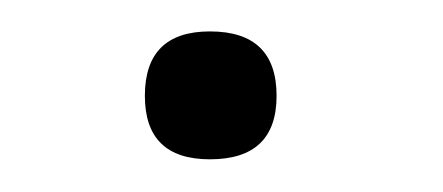

<svg xmlns="http://www.w3.org/2000/svg" viewBox="-20 -96 279 121"><path d="M112.3 -76.2Q154.3 -76.2 154.3 -35.6Q154.3 4.4 112.3 4.4Q71.3 4.4 71.3 -35.6Q71.3 -76.2 112.3 -76.2Z"/></svg>

Font: Mardoto Light
Style: Regular
Weight: 400
Designer: Christian Robertson, Vahan Hovhannisyan
Foundry: Google
Version: Version 1.000